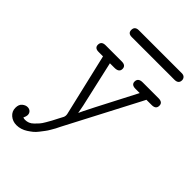

<svg xmlns="http://www.w3.org/2000/svg" viewBox="-244 -725 1057 1057"><g transform="rotate(45 284.5 -196.0)"><path d="M16.1 163.1Q16.1 137.2 31 125Q45.9 112.8 61 112.8Q75.2 112.8 84 121.3Q92.8 129.9 92.8 144Q92.8 153.8 85 169.9Q91.8 172.9 101.1 172.9Q114.3 172.9 126.7 168Q139.2 163.1 151.1 151.1Q163.1 139.2 171.6 129.6Q180.2 120.1 191.7 100.1Q203.1 80.1 208.5 70.6Q213.9 61 225.3 38.1Q236.8 15.1 240.2 9.8Q245.1 -1.5 242.2 -15.1L157.2 -377.9H123Q92.3 -377.9 91.8 -402.8Q91.8 -430.7 123 -431.2H250Q282.2 -431.2 282.2 -404.8Q282.2 -377.9 246.1 -377.9H210.9L272 -107.9L280.8 -61Q287.6 -80.1 442.9 -377.9H410.2Q377.9 -377.9 377.9 -402.8Q377.9 -430.7 412.1 -431.2H536.1Q569.3 -431.2 568.8 -404.8Q568.8 -377.9 536.1 -377.9H495.1L482.9 -354L271 51.8L264.2 64.9Q258.3 78.1 253.7 86.2Q249 94.2 240 110.1Q231 126 222.4 137Q213.9 147.9 202.4 163.1Q190.9 178.2 178.5 188.2Q166 198.2 151.6 207.5Q137.2 216.8 121.1 221.9Q105 227.1 87.9 227.1Q58.1 227.1 37.1 209Q16.1 190.9 16.1 163.1ZM164.1 -590.8Q164.1 -618.7 194.8 -619.1H527.8Q543.9 -619.1 551 -611.1Q558.1 -603 558.1 -592.8Q558.1 -564.9 525.9 -564.9H193.8Q164.1 -564.9 164.1 -590.8Z"/></g></svg>

Font: CMU Typewriter Text
Style: LightOblique
Weight: 200
Italic angle: -9.46001°
Version: Version 0.7.0